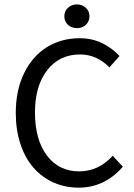

<svg xmlns="http://www.w3.org/2000/svg" viewBox="-20 -842 611 874"><path d="M337.9 12.2Q276.4 12.2 223.9 -11.2Q171.4 -34.7 133.3 -77.6Q95.2 -120.6 73.5 -185.1Q51.8 -249.5 51.8 -328.1Q51.8 -431.2 89.8 -509Q127.9 -586.9 193.6 -627.4Q259.3 -668 342.8 -668Q398.9 -668 445.3 -645.3Q491.7 -622.6 523.9 -586.9L478 -535.2Q420.4 -594.2 344.2 -594.2Q251.5 -594.2 195.3 -522.9Q139.2 -451.7 139.2 -330.1Q139.2 -206.5 193.4 -134.3Q247.6 -62 340.8 -62Q428.2 -62 493.2 -132.8L539.1 -83Q456.1 12.2 337.9 12.2ZM272.9 -768.1Q272.9 -791 289.3 -806.4Q305.7 -821.8 330.1 -821.8Q354.5 -821.8 370.8 -806.4Q387.2 -791 387.2 -768.1Q387.2 -744.1 370.8 -729Q354.5 -713.9 330.1 -713.9Q305.7 -713.9 289.3 -729Q272.9 -744.1 272.9 -768.1Z"/></svg>

Font: Source Sans Pro
Style: Regular
Weight: 400
Designer: Paul D. Hunt
Foundry: Adobe Systems Incorporated
Version: Version 3.006;hotconv 1.0.111;makeotfexe 2.5.65597